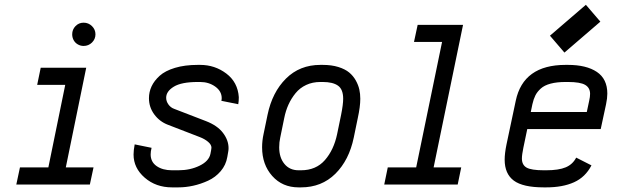

<svg xmlns="http://www.w3.org/2000/svg" viewBox="-20 -790 2665 822"><path d="M289.1 -643.1Q289.1 -663.6 303.2 -678.2Q317.4 -692.9 337.9 -692.9Q358.9 -692.9 373.8 -678.2Q388.7 -663.6 388.7 -643.1Q388.7 -622.6 373.8 -607.9Q358.9 -593.3 337.9 -593.3Q324.7 -593.3 313.2 -599.9Q301.8 -606.4 295.4 -617.9Q289.1 -629.4 289.1 -643.1ZM364.7 0H49.8L65.4 -73.2H187L259.3 -426.8H139.2L154.3 -500H349.1L261.7 -73.2H380.4Z M836.9 -512.2Q899.9 -512.2 949 -475.1Q998 -438 1002.4 -374Q1002.4 -356.4 1000 -343.8L927.7 -358.4Q929.2 -364.3 929.2 -369.6Q929.2 -399.4 901.6 -419.2Q874 -439 836.9 -439H826.7Q756.8 -439 724.1 -418.9Q691.4 -398.9 691.4 -371.6Q691.4 -356.4 700.9 -343Q710.4 -329.6 725.1 -324.2L861.8 -271.5Q911.1 -252.4 934.8 -220.9Q958.5 -189.5 958.5 -155.8Q958.5 -147.5 957 -140.1L953.1 -117.7Q947.3 -83.5 924.8 -57.1Q902.3 -30.8 870.8 -16.4Q839.4 -2 807.1 5.1Q774.9 12.2 743.7 12.2H716.3Q647.5 12.2 599.6 -29.3Q551.8 -70.8 551.8 -128.4Q551.8 -146.5 556.6 -171.9L628.9 -157.2Q625 -141.6 625 -128.9Q625 -96.7 650.6 -78.9Q676.3 -61 716.3 -61H743.7Q794.4 -61 834.5 -80.6Q874.5 -100.1 880.9 -131.3L883.8 -146.5Q885.3 -153.8 885.3 -157.7Q885.3 -170.4 871.1 -182.6Q856.9 -194.8 835.4 -203.1L698.7 -255.9Q663.1 -269.5 640.4 -300.3Q617.7 -331.1 617.7 -369.6Q617.7 -396 628.9 -420.2Q640.1 -444.3 663.6 -465.6Q687 -486.8 729 -499.5Q771 -512.2 826.7 -512.2Z M1258.3 12.2Q1189 12.2 1145.5 -36.6Q1102.1 -85.4 1102.1 -159.2Q1102.1 -187.5 1108.4 -216.3L1125.5 -298.8Q1145.5 -395 1204.3 -453.6Q1263.2 -512.2 1351.6 -512.2H1361.8Q1399.4 -512.2 1428.5 -503.2Q1457.5 -494.1 1474.9 -479.7Q1492.2 -465.3 1503.2 -445.6Q1514.2 -425.8 1518.3 -407Q1522.5 -388.2 1522.5 -367.2Q1522.5 -333.5 1511.7 -284.2L1494.6 -201.2Q1474.6 -104.5 1415.8 -46.1Q1356.9 12.2 1268.6 12.2ZM1449.2 -367.2Q1449.2 -407.7 1427 -423.3Q1404.8 -439 1361.8 -439H1351.6Q1317.9 -439 1290.8 -426.3Q1263.7 -413.6 1245.4 -391.1Q1227.1 -368.7 1215.1 -342.3Q1203.1 -315.9 1196.8 -284.2L1179.7 -200.7Q1175.3 -181.2 1175.3 -159.2Q1175.3 -115.2 1197.8 -88.1Q1220.2 -61 1258.3 -61H1268.6Q1333 -61 1371.1 -104.7Q1409.2 -148.4 1423.3 -215.8L1440.4 -298.8Q1449.2 -342.8 1449.2 -367.2Z M1752.4 -610.4 1768.1 -683.6H1962.4L1836.4 -73.2H1954.6L1939.5 0H1625L1640.1 -73.2H1761.7L1872.6 -610.4Z M2396.5 -564.9 2334.5 -637.2 2488.3 -769.5 2550.3 -697.3ZM2411.6 -439H2401.4Q2363.8 -439 2337.2 -431.9Q2310.5 -424.8 2295.2 -410.9Q2279.8 -397 2272 -381.3Q2264.2 -365.7 2259.3 -343.8L2252.4 -310.5H2492.2L2502.4 -358.4Q2506.3 -375.5 2506.3 -388.2Q2506.3 -414.1 2485.4 -426.5Q2464.4 -439 2411.6 -439ZM2308.1 12.2Q2218.8 12.2 2179.7 -16.8Q2140.6 -45.9 2140.6 -106.4Q2140.6 -133.3 2148.4 -171.4L2188 -358.4Q2220.2 -512.2 2401.4 -512.2H2411.6Q2490.2 -512.2 2535.2 -482.2Q2580.1 -452.1 2580.1 -389.2Q2580.1 -369.6 2574.7 -343.8L2551.8 -237.3H2237.3L2220.7 -157.7Q2214.4 -127.4 2214.4 -111.3Q2214.4 -84 2234.4 -72.5Q2254.4 -61 2308.1 -61H2318.4Q2372.1 -61 2402.1 -73.7Q2432.1 -86.4 2446.8 -115.2L2512.2 -82Q2486.3 -31.7 2437.7 -9.8Q2389.2 12.2 2318.4 12.2Z"/></svg>

Font: Anka/Coder Condensed
Style: Italic
Weight: 400
Width: 4
Italic angle: -12°
Monospace: yes
Version: Version 001.100